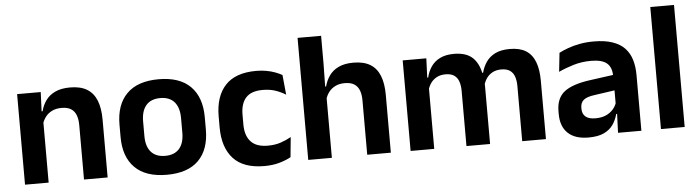

<svg xmlns="http://www.w3.org/2000/svg" viewBox="-44 -842 3774 1036"><g transform="rotate(-5 1843.0 -324.0)"><path d="M503.5 0H375.5V-294.5Q375.5 -325.5 367.2 -348Q359 -370.5 340 -383Q321 -395.5 288 -395.5Q259 -395.5 237.2 -385Q215.5 -374.5 201.8 -356.8Q188 -339 181 -316.5L161 -386.5H185Q193 -419 211.8 -445Q230.5 -471 262.8 -486.2Q295 -501.5 343.5 -501.5Q400 -501.5 435 -480.2Q470 -459 486.8 -417Q503.5 -375 503.5 -313ZM184 0H56V-490.5H184L179 -371L184 -360.5Z M823.5 13.5Q709.5 13.5 650.8 -45Q592 -103.5 592 -211.5V-278Q592 -386.5 650.8 -445.2Q709.5 -504 823.5 -504Q937 -504 995.5 -445.2Q1054 -386.5 1054 -278V-211.5Q1054 -103.5 995.8 -45Q937.5 13.5 823.5 13.5ZM823.5 -89Q873.5 -89 899.8 -119Q926 -149 926 -205V-284.5Q926 -341.5 899.8 -371.8Q873.5 -402 823.5 -402Q773 -402 746.8 -371.8Q720.5 -341.5 720.5 -284.5V-205Q720.5 -149 746.8 -119Q773 -89 823.5 -89Z M1352 12.5Q1238.5 12.5 1183.8 -47.5Q1129 -107.5 1129 -216V-276Q1129 -384 1184 -443.5Q1239 -503 1352 -503Q1381.5 -503 1407.2 -498.2Q1433 -493.5 1454.2 -485.5Q1475.5 -477.5 1491.5 -468.5L1502 -361Q1477.5 -376.5 1447.2 -387Q1417 -397.5 1377.5 -397.5Q1315.5 -397.5 1286.8 -365.8Q1258 -334 1258 -273.5V-220.5Q1258 -160.5 1287.8 -128Q1317.5 -95.5 1379.5 -95.5Q1419 -95.5 1449.5 -105.8Q1480 -116 1506.5 -131L1496 -23Q1471.5 -9 1434.5 1.8Q1397.5 12.5 1352 12.5Z M2037.5 0H1909.5V-294.5Q1909.5 -325.5 1901.2 -348Q1893 -370.5 1874 -383Q1855 -395.5 1822 -395.5Q1793 -395.5 1771.5 -385Q1750 -374.5 1736.2 -356.8Q1722.5 -339 1716 -316.5L1690 -386.5H1720.5Q1729 -419 1747.5 -445Q1766 -471 1798 -486.2Q1830 -501.5 1877.5 -501.5Q1934 -501.5 1969 -480.2Q2004 -459 2020.8 -417Q2037.5 -375 2037.5 -313ZM1718 0H1590V-661H1717.5V-510L1715 -357.5L1718 -348Z M2877.5 0H2749V-298Q2749 -328 2741.5 -349.8Q2734 -371.5 2716.8 -383.5Q2699.5 -395.5 2670 -395.5Q2643 -395.5 2623 -385Q2603 -374.5 2590.5 -356.8Q2578 -339 2572 -316.5L2558 -386.5H2571Q2579 -418 2597 -444.2Q2615 -470.5 2646.2 -486Q2677.5 -501.5 2725.5 -501.5Q2779 -501.5 2812.2 -480.8Q2845.5 -460 2861.5 -418.8Q2877.5 -377.5 2877.5 -316.5ZM2272.5 0H2144.5V-490.5H2272.5L2267.5 -366L2272.5 -360.5ZM2575 0H2447V-298Q2447 -328 2439.5 -349.8Q2432 -371.5 2414.8 -383.5Q2397.5 -395.5 2368 -395.5Q2340.5 -395.5 2320.8 -385Q2301 -374.5 2288.2 -356.8Q2275.5 -339 2269.5 -316.5L2249.5 -386.5H2273.5Q2281 -419 2298.8 -445Q2316.5 -471 2347 -486.2Q2377.5 -501.5 2423 -501.5Q2491.5 -501.5 2526.2 -466.5Q2561 -431.5 2570 -364.5Q2572 -354.5 2573.5 -341.2Q2575 -328 2575 -316.5Z M3394.5 0H3268L3272.5 -120L3269 -131V-284.5L3268.5 -306.5Q3268.5 -354.5 3242.2 -377Q3216 -399.5 3156.5 -399.5Q3106 -399.5 3061.8 -386.2Q3017.5 -373 2980 -355.5L2991 -457.5Q3013 -469 3041.2 -479.2Q3069.5 -489.5 3104.5 -496Q3139.5 -502.5 3180 -502.5Q3240 -502.5 3281.5 -488.2Q3323 -474 3347.8 -447.5Q3372.5 -421 3383.5 -384.2Q3394.5 -347.5 3394.5 -303ZM3107.5 11.5Q3034.5 11.5 2996.2 -25Q2958 -61.5 2958 -129V-143Q2958 -214.5 3002 -248.8Q3046 -283 3141.5 -296L3280.5 -315L3288 -232.5L3160 -214Q3118 -208.5 3100.2 -194Q3082.5 -179.5 3082.5 -151.5V-146.5Q3082.5 -119 3099.8 -103.8Q3117 -88.5 3154 -88.5Q3187 -88.5 3210.5 -99Q3234 -109.5 3249.2 -126.8Q3264.5 -144 3271 -165.5L3289 -102H3267Q3259 -70.5 3241.2 -44.8Q3223.5 -19 3191.5 -3.8Q3159.5 11.5 3107.5 11.5Z M3629 0H3500.5V-661H3629Z"/></g></svg>

Font: Anek Malayalam SemiBold
Style: Regular
Weight: 600
Version: Version 1.003